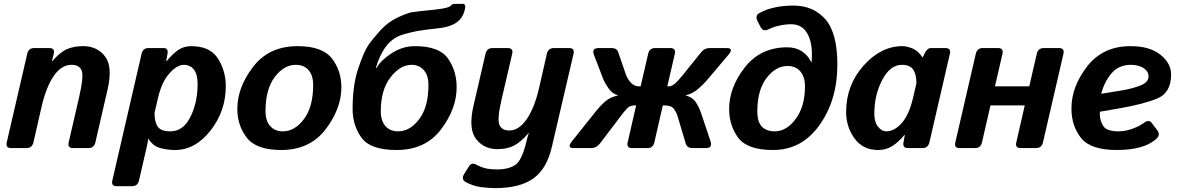

<svg xmlns="http://www.w3.org/2000/svg" viewBox="-20 -759 6044 984"><path d="M37.1 0Q7.8 0 14.6 -29.3L119.6 -483.4Q126.5 -512.7 155.3 -512.7H232.4Q262.7 -512.7 255.4 -483.4L246.1 -445.3H248Q287.1 -491.2 322.5 -506.8Q357.9 -522.5 406.7 -522.5Q477.5 -522.5 518.1 -470.2Q558.6 -418 531.2 -299.8L468.8 -29.3Q461.9 0 432.6 0H354.5Q325.2 0 332 -29.3L386.2 -264.6Q410.2 -368.2 398.4 -397.5Q386.7 -426.8 346.2 -426.8Q294.9 -426.8 255.4 -369.6Q215.8 -312.5 191.9 -207L151.4 -29.3Q144.5 0 115.2 0Z M578.1 195.3Q548.8 195.3 555.7 166L705.6 -483.4Q712.4 -512.7 741.2 -512.7H818.4Q843.8 -512.7 838.4 -483.4L831.5 -445.3H833.5Q868.7 -487.3 896.5 -504.9Q924.3 -522.5 960 -522.5Q1056.6 -522.5 1096.9 -459Q1137.2 -395.5 1137.2 -317.9Q1137.2 -189.5 1058.8 -89.8Q980.5 9.8 877 9.8Q841.8 9.8 803.7 0.5Q765.6 -8.8 741.2 -46.9H739.3Q736.8 -26.4 732.4 -7.8L692.4 166Q685.5 195.3 656.2 195.3ZM772 -180.7Q772 -133.8 788.3 -109.9Q804.7 -85.9 853.5 -85.9Q919.4 -85.9 956.1 -160.2Q992.7 -234.4 992.7 -327.1Q992.7 -377.9 973.9 -402.3Q955.1 -426.8 921.9 -426.8Q887.7 -426.8 848.4 -383.3Q809.1 -339.8 790 -257.8Z M1196.3 -201.2Q1196.3 -311 1277.3 -416.7Q1358.4 -522.5 1504.9 -522.5Q1631.8 -522.5 1680.7 -459.7Q1729.5 -397 1729.5 -311.5Q1729.5 -201.7 1648.4 -95.9Q1567.4 9.8 1420.9 9.8Q1293.9 9.8 1245.1 -53Q1196.3 -115.7 1196.3 -201.2ZM1340.8 -189Q1340.8 -140.1 1364.5 -113Q1388.2 -85.9 1429.7 -85.9Q1490.7 -85.9 1537.8 -148.7Q1585 -211.4 1585 -323.7Q1585 -372.6 1561.3 -399.7Q1537.6 -426.8 1496.1 -426.8Q1435.1 -426.8 1387.9 -364Q1340.8 -301.3 1340.8 -189Z M1787.1 -201.2Q1787.1 -323.7 1816.2 -408.9Q1845.2 -494.1 1866.2 -525.4Q1887.2 -556.6 1928 -601.8Q1968.8 -647 2019 -669.9Q2069.3 -692.9 2091.3 -696.3Q2138.7 -703.1 2176.3 -706.3Q2213.9 -709.5 2246.6 -714.8Q2285.2 -721.7 2291 -730.5Q2296.9 -739.3 2313.5 -739.3H2350.1Q2367.7 -739.3 2363.8 -717.3Q2356.9 -678.7 2333.7 -655.3Q2310.5 -631.8 2267.1 -621.1Q2243.7 -615.2 2211.2 -612.3Q2178.7 -609.4 2130.6 -601.8Q2082.5 -594.2 2036.6 -579.1Q1947.3 -548.8 1906.7 -412.6L1910.2 -410.6Q1928.2 -446.8 1984.9 -484.6Q2041.5 -522.5 2106.4 -522.5Q2230.5 -522.5 2275.4 -459.7Q2320.3 -397 2320.3 -311.5Q2320.3 -201.7 2240.2 -95.9Q2160.2 9.8 2011.7 9.8Q1878.9 9.8 1833 -53Q1787.1 -115.7 1787.1 -201.2ZM1931.6 -189Q1931.6 -140.1 1955.3 -113Q1979 -85.9 2020.5 -85.9Q2081.5 -85.9 2128.7 -148.7Q2175.8 -211.4 2175.8 -323.7Q2175.8 -372.6 2151.9 -399.7Q2127.9 -426.8 2088.9 -426.8Q2031.2 -426.8 1981.4 -362.8Q1931.6 -298.8 1931.6 -189Z M2406.7 -217.3 2468.3 -483.4Q2475.1 -512.7 2503.9 -512.7H2582Q2611.8 -512.7 2605 -483.4L2550.3 -248Q2527.3 -148.9 2539.3 -119.6Q2551.3 -90.3 2590.3 -90.3Q2639.6 -90.3 2679.7 -148.7Q2719.7 -207 2743.2 -310.1L2782.7 -483.4Q2789.6 -512.7 2818.4 -512.7H2896.5Q2926.3 -512.7 2919.4 -483.4L2808.1 -5.4Q2782.2 106.4 2713.1 155.8Q2644 205.1 2516.6 205.1Q2485.8 205.1 2445.6 200Q2405.3 194.8 2367.2 174.3Q2341.3 160.6 2359.4 131.8L2383.3 93.8Q2396.5 72.3 2418.9 84Q2452.1 101.1 2475.6 105.2Q2499 109.4 2531.2 109.4Q2582.5 109.4 2618.7 87.6Q2654.8 65.9 2678.7 -37.1Q2683.6 -58.6 2689.9 -76.2H2688Q2648.9 -30.3 2613.5 -12.5Q2578.1 5.4 2529.3 5.4Q2460 5.4 2419.7 -46.9Q2379.4 -99.1 2406.7 -217.3Z M2918.9 0Q2883.3 0 2912.1 -36.1L3028.3 -181.6Q3058.6 -219.7 3083.7 -240.7Q3108.9 -261.7 3146.5 -269.5L3147 -270.5Q3117.7 -278.3 3098.1 -307.1Q3078.6 -335.9 3073.2 -349.6L3024.4 -476.6Q3010.7 -512.7 3047.9 -512.7H3114.3Q3140.6 -512.7 3147.9 -492.7L3187 -378.9Q3194.8 -356 3212.4 -336.2Q3230 -316.4 3255.4 -316.4H3263.2L3301.8 -483.4Q3308.6 -512.7 3337.4 -512.7H3415.5Q3444.8 -512.7 3438.5 -483.4L3399.9 -316.4H3407.7Q3422.4 -316.4 3439 -330.6Q3455.6 -344.7 3482.9 -378.9L3574.7 -492.7Q3590.8 -512.7 3617.2 -512.7H3705.1Q3742.7 -512.7 3711.9 -476.6L3604.5 -349.6Q3583 -324.2 3555.4 -301.3Q3527.8 -278.3 3494.6 -270.5L3494.1 -269.5Q3528.3 -261.7 3545.7 -235.6Q3563 -209.5 3572.3 -181.6L3621.1 -36.1Q3633.3 0 3597.7 0H3527.8Q3501 0 3493.7 -25.4L3452.1 -165Q3447.3 -181.6 3434.3 -200.2Q3421.4 -218.8 3385.3 -218.8H3377L3333.5 -29.3Q3326.7 0 3297.4 0H3219.2Q3189.9 0 3196.8 -29.3L3240.2 -218.8H3231.9Q3217.3 -218.8 3204.3 -211.4Q3191.4 -204.1 3162.1 -165L3056.2 -25.4Q3037.1 0 3010.3 0Z M3716.8 -201.2Q3716.8 -310.5 3797.1 -413.6Q3877.4 -516.6 4015.6 -516.6Q4057.6 -516.6 4089.1 -496.3Q4120.6 -476.1 4137.2 -440.9H4139.2Q4141.1 -457.5 4141.1 -480.5Q4141.1 -550.8 4114 -592.8Q4086.9 -634.8 4035.6 -634.8Q4006.3 -634.8 3974.9 -627.9Q3943.4 -621.1 3918.9 -608.9Q3891.1 -594.7 3877.9 -620.6L3863.3 -648.9Q3848.1 -678.2 3870.6 -691.4Q3903.8 -710.4 3949 -720.5Q3994.1 -730.5 4044.9 -730.5Q4148.4 -730.5 4210 -660.4Q4271.5 -590.3 4271.5 -427.7Q4271.5 -247.6 4180.7 -118.9Q4089.8 9.8 3941.4 9.8Q3810.1 9.8 3763.4 -53Q3716.8 -115.7 3716.8 -201.2ZM3861.3 -189Q3861.3 -133.3 3885 -109.6Q3908.7 -85.9 3950.2 -85.9Q4011.2 -85.9 4058.3 -149.9Q4105.5 -213.9 4105.5 -315.9Q4105.5 -364.7 4081.8 -392.8Q4058.1 -420.9 4016.6 -420.9Q3955.6 -420.9 3908.4 -359.1Q3861.3 -297.4 3861.3 -189Z M4316.4 -185.1Q4316.4 -322.3 4405.5 -422.4Q4494.6 -522.5 4604.5 -522.5Q4626.5 -522.5 4655.3 -511.2Q4684.1 -500 4707.5 -465.8H4709.5L4717.8 -483.4Q4731.4 -512.7 4750.5 -512.7H4825.2Q4855 -512.7 4848.1 -483.4L4743.2 -29.3Q4736.3 0 4707 0H4632.3Q4605 0 4610.4 -29.3L4617.2 -67.4H4615.2Q4586.4 -32.2 4554.2 -11.2Q4522 9.8 4480.5 9.8Q4402.8 9.8 4359.6 -49.3Q4316.4 -108.4 4316.4 -185.1ZM4460.9 -175.8Q4460.9 -133.8 4479.7 -109.9Q4498.5 -85.9 4522 -85.9Q4564 -85.9 4601.3 -128.2Q4638.7 -170.4 4658.7 -254.9L4676.8 -332Q4676.8 -376.5 4660.6 -401.6Q4644.5 -426.8 4602.5 -426.8Q4542 -426.8 4501.5 -349.6Q4460.9 -272.5 4460.9 -175.8Z M4898.4 0Q4869.1 0 4876 -29.3L4981 -483.4Q4987.8 -512.7 5016.6 -512.7H5094.7Q5124 -512.7 5117.7 -483.4L5079.1 -316.4H5254.9L5293.5 -483.4Q5300.3 -512.7 5329.1 -512.7H5407.2Q5436.5 -512.7 5430.2 -483.4L5325.2 -29.3Q5318.4 0 5289.1 0H5210.9Q5181.6 0 5188.5 -29.3L5231.9 -218.8H5056.2L5012.7 -29.3Q5005.9 0 4976.6 0Z M5471.2 -202.6Q5471.2 -315.4 5551.8 -418.9Q5632.3 -522.5 5774.4 -522.5Q5872.6 -522.5 5927.2 -478.5Q5981.9 -434.6 5981.9 -377.9Q5981.9 -284.2 5912.4 -254.9Q5842.8 -225.6 5719.2 -204.1L5617.2 -186.5Q5616.7 -180.2 5616.7 -172.9Q5616.7 -141.6 5633.8 -113.8Q5650.9 -85.9 5712.4 -85.9Q5747.6 -85.9 5784.2 -99.4Q5820.8 -112.8 5842.8 -129.4Q5868.2 -148.4 5882.3 -129.4L5911.1 -91.3Q5928.7 -68.4 5907.2 -48.3Q5875.5 -19 5824.2 -4.6Q5772.9 9.8 5703.6 9.8Q5568.8 9.8 5520 -52.2Q5471.2 -114.3 5471.2 -202.6ZM5623.5 -278.3 5730.5 -295.9Q5781.7 -304.2 5824 -320.6Q5866.2 -336.9 5866.2 -366.7Q5866.2 -393.6 5840.6 -410.2Q5814.9 -426.8 5775.9 -426.8Q5713.9 -426.8 5677 -383.8Q5640.1 -340.8 5623.5 -278.3Z"/></svg>

Font: Istok
Style: Bold Italic
Weight: 700
Italic angle: -13°
Designer: Andrey V. Panov
Foundry: Andrey V. Panov
Version: Version 1.0.3